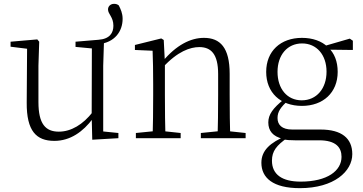

<svg xmlns="http://www.w3.org/2000/svg" viewBox="-20 -719 1888 999"><path d="M263 14C345 14 412 -33 464 -103H482L463 -137C412 -71 350 -34 286 -34C217 -34 180 -74 180 -188V-377L184 -502L174 -514L35 -502V-476L140 -463L121 -478L119 -185C118 -37 169 14 263 14ZM460 8 596 0V-27L517 -35V-377L521 -503L491 -489C578 -497 618 -557 618 -621C618 -650 608 -671 598 -691C589 -698 581 -699 573 -699C555 -699 542 -686 542 -670C542 -645 570 -631 570 -585C570 -548 551 -516 492 -512L373 -502V-475L458 -467L457 -117V-116Z M687 0H920V-27L817 -38H797L687 -27ZM774 0H841C839 -48 838 -159 838 -226V-393L832 -511L819 -519L682 -485V-459L774 -455C776 -405 777 -350 777 -281V-226C777 -159 776 -48 774 0ZM1025 0H1258V-27L1155 -38H1134L1025 -27ZM1112 0H1178C1176 -48 1175 -157 1175 -226V-335C1175 -471 1126 -522 1041 -522C972 -522 897 -485 825 -398H817L827 -368C904 -452 970 -474 1017 -474C1078 -474 1115 -438 1115 -334V-226C1115 -157 1114 -48 1112 0Z M1540 260C1719 260 1813 172 1813 83C1813 0 1757 -45 1648 -45H1501C1446 -45 1424 -70 1424 -105C1424 -139 1441 -161 1480 -198L1456 -210V-201C1400 -156 1376 -123 1376 -82C1376 -38 1400 -9 1451 3V5C1470 10 1491 11 1514 11H1640C1729 11 1757 49 1757 97C1757 169 1684 226 1544 226C1448 226 1395 189 1395 117C1395 67 1419 37 1477 -3L1471 -13C1385 23 1340 64 1340 128C1340 206 1400 260 1540 260ZM1551 -168C1661 -168 1737 -237 1737 -345C1737 -399 1720 -443 1687 -473L1685 -475C1654 -505 1607 -522 1551 -522C1440 -522 1365 -453 1365 -345C1365 -237 1439 -168 1551 -168ZM1550 -197C1474 -197 1424 -257 1424 -345C1424 -433 1475 -493 1552 -493C1627 -493 1679 -434 1679 -346C1679 -258 1627 -197 1550 -197ZM1656 -461 1816 -459V-507L1800 -518L1662 -478H1656Z"/></svg>

Font: Source Han Serif CN VF
Style: Regular
Weight: 250
Designer: Ryoko NISHIZUKA 西塚涼子 (kana & ideographs); Frank Grießhammer (Latin, Greek & Cyrillic); Wenlong ZHANG 张文龙 (bopomofo); San
Foundry: Adobe
Version: Version 2.002;hotconv 1.1.0;makeotfexe 2.6.0